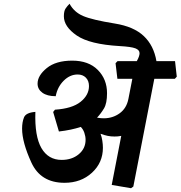

<svg xmlns="http://www.w3.org/2000/svg" viewBox="-20 -975 962 1023"><path d="M912.6 -649.4 921.9 -566.4 911.6 -555.2H802.2L690.4 19L678.2 27.8L575.2 10.3L626 -251Q615.2 -249 607.4 -248.3Q599.6 -247.6 590.3 -247.6Q570.8 -247.6 554.2 -251Q537.6 -254.4 515.6 -262.2Q522 -246.1 525.1 -225.8Q528.3 -205.6 528.3 -187.5Q528.3 -108.4 470 -54.7Q411.6 -1 323.7 -1Q196.8 -1 147.2 -108.9Q97.7 -216.8 97.7 -289.6Q97.7 -324.2 107.9 -349.6Q118.2 -375 168.5 -378.9Q164.1 -249 200.7 -186Q237.3 -123 308.6 -123Q363.3 -123 399.7 -153.3Q436 -183.6 436 -230Q436 -248.5 429.4 -267.6Q422.9 -286.6 410.2 -298.8Q385.7 -290.5 356.7 -284.4Q327.6 -278.3 293.9 -274.4L263.2 -378.4L272.9 -390.6Q364.3 -396.5 409.2 -432.4Q454.1 -468.3 454.1 -516.6Q454.1 -544.4 437.5 -561.3Q420.9 -578.1 393.6 -578.1Q352.5 -578.1 319.3 -544.9Q286.1 -511.7 276.9 -462.4Q231.4 -462.4 205.8 -481Q180.2 -499.5 180.2 -529.3Q180.2 -572.3 229 -612.1Q277.8 -651.9 364.7 -651.9Q452.1 -651.9 501.2 -602.3Q550.3 -552.7 550.3 -478.5Q550.3 -424.3 534.2 -397.5Q518.1 -370.6 497.1 -348.1Q506.8 -346.2 515.9 -345.5Q524.9 -344.7 532.7 -344.7Q580.6 -344.7 617.4 -371.3Q654.3 -397.9 664.1 -447.8L685.1 -555.2H605.5L595.7 -638.2L606.4 -649.4H709Q716.3 -662.6 720 -673.3Q723.6 -684.1 723.6 -691.4Q723.6 -709 701.2 -717.5Q678.7 -726.1 617.7 -729.5Q457.5 -738.8 388.9 -785.9Q320.3 -833 320.3 -888.2Q320.3 -916 329.3 -929.4Q338.4 -942.9 350.6 -955.1Q374.5 -910.6 422.6 -889.9Q470.7 -869.1 591.8 -849.6Q692.4 -833.5 745.8 -783.2Q799.3 -732.9 813.5 -649.4Z"/></svg>

Font: Sitara
Style: Bold Italic
Weight: 700
Italic angle: -11°
Designer: Neelakash Kshetrimayum
Foundry: Neelakash Kshetrimayum
Version: Version 1.000;PS Version 1.000;PS 1.0;hotconv 1.;hotconv 1.0